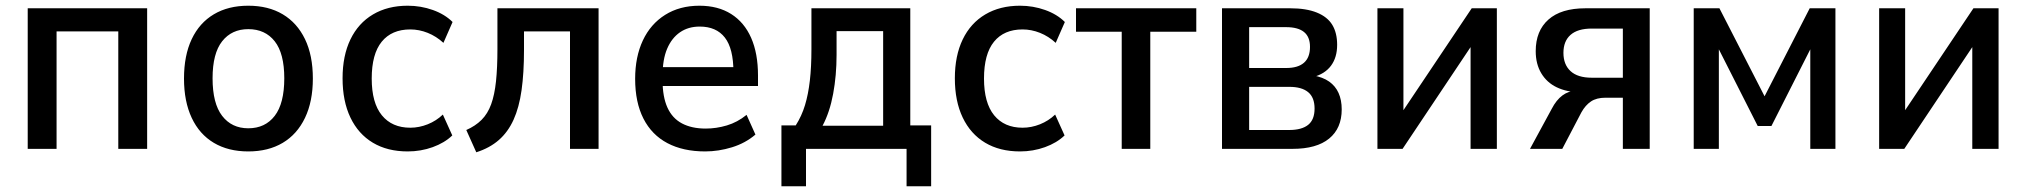

<svg xmlns="http://www.w3.org/2000/svg" viewBox="-20 -521 7092 672"><path d="M77 0V-492H495V0H394V-411H178V0Z M849 9Q779 9 728.5 -21Q678 -51 651 -108.5Q624 -166 624 -246Q624 -327 651 -384Q678 -441 728.5 -471Q779 -501 849 -501Q919 -501 969.5 -471Q1020 -441 1047.5 -384Q1075 -327 1075 -246Q1075 -166 1047.5 -108.5Q1020 -51 969.5 -21Q919 9 849 9ZM849 -72Q908 -72 941.5 -115.5Q975 -159 975 -247Q975 -334 941.5 -376.5Q908 -419 849 -419Q791 -419 757.5 -376.5Q724 -334 724 -247Q724 -159 757.5 -115.5Q791 -72 849 -72Z M1407 9Q1336 9 1285 -21.5Q1234 -52 1206.5 -109.5Q1179 -167 1179 -247Q1179 -326 1206.5 -383Q1234 -440 1285.5 -470.5Q1337 -501 1407 -501Q1453 -501 1495 -486Q1537 -471 1564 -444L1532 -371Q1507 -394 1477 -406Q1447 -418 1416 -418Q1351 -418 1316 -375Q1281 -332 1281 -246Q1281 -161 1316.5 -117.5Q1352 -74 1416 -74Q1447 -74 1477 -86Q1507 -98 1530 -120L1563 -47Q1536 -21 1494.5 -6Q1453 9 1407 9Z M1647 12 1612 -66Q1644 -80 1665.5 -101.5Q1687 -123 1699 -156Q1711 -189 1716 -236.5Q1721 -284 1721 -349V-492H2075V0H1975V-411H1814V-346Q1814 -266 1805.5 -205.5Q1797 -145 1777.5 -102Q1758 -59 1726 -31Q1694 -3 1647 12Z M2448 9Q2371 9 2316 -20Q2261 -49 2232 -106Q2203 -163 2203 -245Q2203 -322 2230 -379.5Q2257 -437 2308 -469Q2359 -501 2428 -501Q2493 -501 2539 -472Q2585 -443 2609 -388.5Q2633 -334 2633 -257V-220H2282V-286H2563L2547 -269Q2547 -351 2517 -389.5Q2487 -428 2429 -428Q2389 -428 2360 -408Q2331 -388 2315 -350.5Q2299 -313 2299 -256V-240Q2299 -182 2316 -144.5Q2333 -107 2367 -89Q2401 -71 2450 -71Q2487 -71 2524 -82Q2561 -93 2593 -119L2624 -50Q2589 -20 2542 -5.5Q2495 9 2448 9Z M2715 131V-82H2765Q2786 -115 2797.5 -153Q2809 -191 2814.5 -239Q2820 -287 2820 -349V-492H3166V-82H3239V131H3153V0H2801V131ZM2859 -81H3071V-412H2908V-329Q2908 -257 2896 -192.5Q2884 -128 2859 -81Z M3550 9Q3479 9 3428 -21.5Q3377 -52 3349.5 -109.5Q3322 -167 3322 -247Q3322 -326 3349.5 -383Q3377 -440 3428.5 -470.5Q3480 -501 3550 -501Q3596 -501 3638 -486Q3680 -471 3707 -444L3675 -371Q3650 -394 3620 -406Q3590 -418 3559 -418Q3494 -418 3459 -375Q3424 -332 3424 -246Q3424 -161 3459.5 -117.5Q3495 -74 3559 -74Q3590 -74 3620 -86Q3650 -98 3673 -120L3706 -47Q3679 -21 3637.5 -6Q3596 9 3550 9Z M3906 0V-410H3746V-492H4167V-410H4006V0Z M4257 0V-492H4496Q4552 -492 4589 -477Q4626 -462 4643 -434Q4660 -406 4660 -364Q4660 -320 4638.5 -291Q4617 -262 4575 -251L4576 -257Q4610 -251 4632 -235.5Q4654 -220 4665 -195.5Q4676 -171 4676 -138Q4676 -72 4632 -36Q4588 0 4504 0ZM4352 -66H4492Q4536 -66 4558.5 -84Q4581 -102 4581 -141Q4581 -180 4558.5 -198.5Q4536 -217 4493 -217H4352ZM4352 -283H4482Q4523 -283 4544 -301.5Q4565 -320 4565 -357Q4565 -392 4544 -409Q4523 -426 4481 -426H4352Z M4801 0V-492H4892V-104H4871L5131 -492H5219V0H5127V-389H5149L4889 0Z M5335 0 5411 -140Q5427 -171 5448.5 -187Q5470 -203 5496 -203H5509L5508 -198Q5463 -199 5428.5 -215.5Q5394 -232 5374.5 -264.5Q5355 -297 5355 -342Q5355 -413 5399.5 -452.5Q5444 -492 5529 -492H5754V0H5660V-179H5599Q5568 -179 5548.5 -166Q5529 -153 5515 -128L5448 0ZM5551 -249H5660V-421H5551Q5502 -421 5477 -399Q5452 -377 5452 -336Q5452 -295 5477 -272Q5502 -249 5551 -249Z M5908 0V-492H5998L6156 -184L6314 -492H6404V0H6316V-374H6329L6180 -80H6132L5983 -374H5996V0Z M6557 0V-492H6648V-104H6627L6887 -492H6975V0H6883V-389H6905L6645 0Z"/></svg>

Font: Nunito Sans 10pt SemiCondensed SemiBold
Style: Regular
Weight: 600
Width: 4
Designer: Vernon Adams
Foundry: Vernon Adams
Version: Version 3.101;gftools[0.9.27]